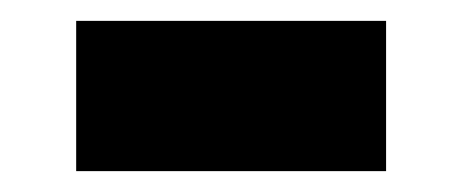

<svg xmlns="http://www.w3.org/2000/svg" viewBox="-20 -397 443 184"><path d="M53 -233H350V-377H53Z"/></svg>

Font: Braiins Sans
Style: Bold
Weight: 700
Designer: Mike Abbink, Paul van der Laan, Pieter van Rosmalen, Jiri Chlebus, Lubos Buracinsky
Foundry: Bold Monday, Sudetype
Version: Version 1.000;hotconv 1.0.109;makeotfexe 2.5.65596